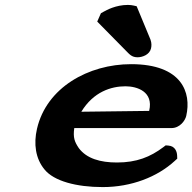

<svg xmlns="http://www.w3.org/2000/svg" viewBox="-20 -751 783 781"><path d="M524.2 -728.3C517.8 -729.7 509.9 -731 500.4 -731C451 -731 412.8 -709.7 401 -703L390.5 -697.1L375.5 -663.2L492.1 -544.8C506.3 -530.7 515.6 -518 539.5 -518C559.2 -518 588.4 -528.4 594.3 -554C596.6 -563.9 597.2 -575.6 592.2 -589.7L535.9 -725.6ZM490.2 -400C538.1 -400 604.8 -378.1 587 -301C587 -300.9 587 -300.7 586.6 -299.9L310.8 -296.5C360.1 -377.6 432.3 -400 490.2 -400ZM653.9 -159.7 644.3 -152.4C591.4 -112.5 535.6 -90 455.8 -90C388 -90 332.4 -105.9 300.5 -148.6C283.5 -174 276.6 -190.9 282.1 -230H677.1C711.9 -230 733.2 -260.7 737.5 -279.3C759.5 -374.5 720 -490 513.3 -490C339.9 -490 169.2 -394.9 130.5 -227.3C116.3 -166.1 124.3 -105.9 161.1 -61.6C199.2 -14.4 290.4 10 397.9 10C515 10 620 -31.6 690 -95.7L701 -105.7L700.5 -118.6C699.9 -132.1 693.7 -157 664.4 -158.9Z"/></svg>

Font: Linux Libertine Mono O 
Style: Mono Bold Oblique
Weight: 400
Italic angle: -13°
Designer: Philipp H. Poll
Foundry: Philipp H. Poll
Version: Version 5.1.7